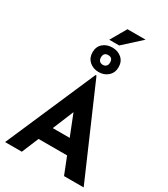

<svg xmlns="http://www.w3.org/2000/svg" viewBox="-275 -1299 1246 1422"><g transform="rotate(30 348.0 -588.5)"><path d="M12 0 344 -765H352L684 0H516L459 -144H215L155 0ZM266 -266H411L340 -445ZM240 -900Q240 -948 271.5 -976Q303 -1004 352 -1004Q399 -1004 431 -976Q463 -948 463 -900Q463 -853 431 -824Q399 -795 352 -795Q304 -795 272 -824Q240 -853 240 -900ZM313 -898Q313 -879 323.5 -868Q334 -857 352 -857Q370 -857 380.5 -868Q391 -879 391 -898Q391 -940 352 -940Q313 -940 313 -898ZM534 -1177 386 -1042H301L379 -1177Z"/></g></svg>

Font: Reem Kufi Ink
Style: Bold
Weight: 700
Designer: Khaled Hosny
Version: Version 1.002